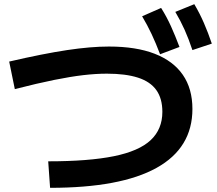

<svg xmlns="http://www.w3.org/2000/svg" viewBox="-20 -875 1040 920"><path d="M211 -102Q405 -102 525.5 -126.5Q646 -151 702 -203.5Q758 -256 758 -339Q758 -403 729 -443.5Q700 -484 641 -503Q582 -522 492 -522Q440 -522 379.5 -515Q319 -508 239.5 -492Q160 -476 51 -448L24 -580Q188 -618 301.5 -635Q415 -652 502 -652Q632 -652 721 -617.5Q810 -583 856 -516.5Q902 -450 902 -353Q902 -166 730 -70.5Q558 25 220 25ZM747 -615Q727 -668 706.5 -711.5Q686 -755 661 -797L752 -837Q779 -794 799.5 -748.5Q820 -703 840 -650ZM902 -635Q884 -689 864.5 -732.5Q845 -776 820 -818L911 -855Q937 -811 957 -765Q977 -719 995 -666Z"/></svg>

Font: M PLUS 1 Thin
Style: Bold
Weight: 700
Version: Version 1.001